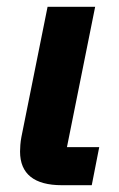

<svg xmlns="http://www.w3.org/2000/svg" viewBox="-20 -545 351 565"><path d="M272 -112H177L260 -525H120L43 -142C40 -127 39 -109 39 -99C39 -33 81 0 162 0H250Z"/></svg>

Font: Braiins Sans
Style: Bold Italic
Weight: 700
Italic angle: -11.31°
Designer: Mike Abbink, Paul van der Laan, Pieter van Rosmalen, Jiri Chlebus, Lubos Buracinsky
Foundry: Bold Monday, Sudetype
Version: Version 1.000;hotconv 1.0.109;makeotfexe 2.5.65596